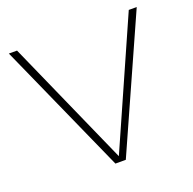

<svg xmlns="http://www.w3.org/2000/svg" viewBox="-109 -706 823 817"><g transform="rotate(-20 302.5 -297.5)"><path d="M279 0 13 -595H50L306 -19H301L556 -595H592L326 0Z"/></g></svg>

Font: Encode Sans SC Expanded Thin
Style: Regular
Weight: 250
Width: 7
Designer: Multiple Designers
Foundry: Impallari Type
Version: Version 3.002